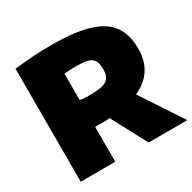

<svg xmlns="http://www.w3.org/2000/svg" viewBox="-164 -916 1083 1082"><g transform="rotate(-30 377.5 -375.0)"><path d="M381 -229Q366 -227 350.5 -227Q335 -227 318 -227H286V0H61V-735Q190 -750 306 -750Q414 -750 492 -735Q570 -720 620 -688.5Q670 -657 693.5 -607Q717 -557 717 -488Q717 -333 577 -270L755 0H503ZM350 -397Q390 -397 417 -401.5Q444 -406 459.5 -416.5Q475 -427 481.5 -444.5Q488 -462 488 -488Q488 -514 482 -531.5Q476 -549 461.5 -559Q447 -569 421.5 -573Q396 -577 357 -577Q343 -577 321.5 -576Q300 -575 286 -573V-402Q297 -399 311 -398Q325 -397 350 -397Z"/></g></svg>

Font: Encode Sans Normal
Style: Black
Weight: 900
Designer: Pablo Impallari, Andres Torresi
Foundry: Pablo Impallari, Andres Torresi
Version: Version 1.000; ttfautohint (v1.00) -l 8 -r 50 -G 200 -x 14 -